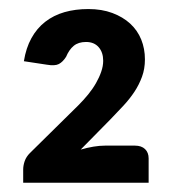

<svg xmlns="http://www.w3.org/2000/svg" viewBox="-20 -844 374 414"><path d="M271 -530Q285 -530 292.8 -522.5Q300.5 -515 300.5 -502.5V-450H30V-478.5Q30 -487 33.2 -496.5Q36.5 -506 44.5 -514L149 -617Q160 -628 170 -640.2Q180 -652.5 187 -664.8Q194 -677 198.2 -689.2Q202.5 -701.5 202.5 -713Q202.5 -731 192.8 -742.2Q183 -753.5 165.5 -753.5Q149 -753.5 139 -745.2Q129 -737 122.5 -721.5Q115.5 -710.5 107 -706Q98.5 -701.5 81 -704.5L31.5 -712Q36 -740.5 47.8 -761.8Q59.5 -783 77.5 -797Q95.5 -811 119 -817.8Q142.5 -824.5 170.5 -824.5Q199.5 -824.5 222.2 -816Q245 -807.5 260.8 -793Q276.5 -778.5 284.5 -758.8Q292.5 -739 292.5 -716Q292.5 -695.5 286.2 -678.5Q280 -661.5 269.8 -646Q259.5 -630.5 246 -616Q232.5 -601.5 218 -586.5L154 -521.5Q168 -525.5 181.5 -527.8Q195 -530 206.5 -530Z"/></svg>

Font: Lato
Style: Bold
Weight: 700
Designer: Lukasz Dziedzic with Adam Twardoch and Botio Nikoltchev
Foundry: tyPoland Lukasz Dziedzic
Version: Version 2.010; 2014-09-01; http://www.latofonts.com/; ttfaut